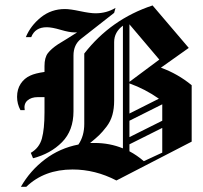

<svg xmlns="http://www.w3.org/2000/svg" viewBox="-20 -666 752 712"><path d="M120 -305.8Q95.8 -305.8 81.7 -293.3Q67.5 -280.8 71.7 -257.5H55.8Q43.3 -280.8 43.3 -306.7Q43.3 -335 56.7 -355.4Q70 -375.8 92.5 -385.8Q110 -394.2 145 -399.2V-420.8Q145 -452.5 157.5 -468.8Q170 -485 195 -501.7Q230.8 -523.3 265.8 -545.8Q260.8 -545.8 256.7 -545.8Q237.5 -545.8 205 -555.4Q172.5 -565 153.3 -565Q110 -565 95.8 -528.3H75.8Q93.3 -570.8 131.7 -601.7Q170 -632.5 220.8 -632.5Q240 -632.5 277.1 -624.6Q314.2 -616.7 334.2 -616.7Q375 -616.7 408.3 -636.7L403.3 -618.3L280 -521.7Q252.5 -500 252.5 -460V-253.3Q252.5 -181.7 210 -138.8Q167.5 -95.8 102.5 -79.2L94.2 -99.2Q125.8 -117.5 135.4 -152.5Q145 -187.5 145 -249.2Q145 -259.2 145 -277.9Q145 -296.7 145 -305.8ZM460 -105Q488.3 -90 513.3 -68.3L581.7 -100V-191.7L460 -130.8ZM460 -356.7V-245L569.2 -300Q518.3 -335.8 460 -356.7ZM435.8 -115.8Q435.8 -191.7 435.8 -343.3Q435.8 -495 435.8 -570.8Q403.3 -546.7 403.3 -510V-292.5Q403.3 -263.3 396.7 -239.6Q390 -215.8 375 -196.2Q360 -176.7 347.9 -165Q335.8 -153.3 314.2 -135.8Q322.5 -135.8 331.7 -135.8Q386.7 -135.8 435.8 -115.8ZM460 -218.3Q460 -208.3 460 -187.9Q460 -167.5 460 -157.5L581.7 -218.3V-279.2ZM460 -575.8Q460 -540 460 -469.2Q460 -398.3 460 -362.5L570.8 -445ZM576.7 -415Q639.2 -392.5 690.8 -350V-140.8L411.7 3.3Q333.3 -37.5 249.2 -37.5Q144.2 -37.5 77.5 26.7H57.5Q91.7 -33.3 146.7 -75Q201.7 -116.7 270.8 -130Q292.5 -161.7 292.5 -206.7V-467.5Q391.7 -595 545.8 -645.8L680 -488.3Z"/></svg>

Font: Chomsky
Style: Regular
Weight: 400
Version: Version 2.3